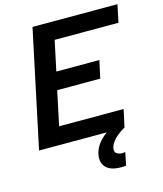

<svg xmlns="http://www.w3.org/2000/svg" viewBox="-131 -794 939 1107"><g transform="rotate(-15 338.0 -241.0)"><path d="M21 0 169 -698H676L654 -593H273L235 -414H492L469 -309H212L169 -105H554L531 0ZM483 214Q477 215 470 215.5Q463 216 455 216Q392 216 365 188Q338 160 345 116Q350 83 370 54.5Q390 26 420.5 3.5Q451 -19 486 -35L530 0Q508 12 488 28Q468 44 454.5 62.5Q441 81 438 101Q435 122 449.5 130.5Q464 139 479 139Q484 139 488.5 138.5Q493 138 499 137Z"/></g></svg>

Font: Azeret Mono Thin Medium
Style: Italic
Weight: 500
Italic angle: -12°
Version: Version 1.002